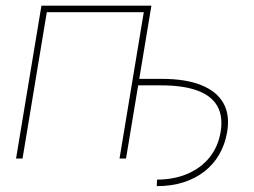

<svg xmlns="http://www.w3.org/2000/svg" viewBox="-20 -549 881 665"><path d="M522.9 95.7 523.9 73.2Q584.5 72.8 631.1 52.2Q677.7 31.7 706.8 -5.1Q735.8 -42 744.1 -91.8Q752.9 -144.5 733.4 -180.4Q713.9 -216.3 664.8 -234.9Q615.7 -253.4 536.6 -253.4H450.2L453.6 -275.9H540Q622.6 -275.9 676.5 -254.4Q730.5 -232.9 753.7 -191.9Q776.9 -150.9 766.6 -91.3Q759.3 -48.8 739.5 -14.4Q719.7 20 688.2 44.7Q656.7 69.3 615.2 82.5Q573.7 95.7 522.9 95.7ZM504.4 -529.3 416.5 0H394L478 -506.8H142.1L58.1 0H35.6L123.5 -529.3Z"/></svg>

Font: Inter 24pt Thin
Style: Italic
Weight: 250
Italic angle: -9.3988°
Version: Version 4.001;git-66647c0bb